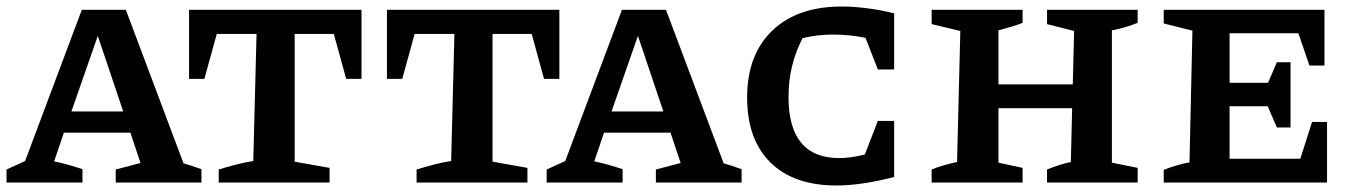

<svg xmlns="http://www.w3.org/2000/svg" viewBox="-21 -560 4167 589"><path d="M542 -59Q556 -55 566.5 -51.5Q577 -48 597 -41V0H334V-40L410 -60L379 -153H175L145 -65Q169 -60 190 -54Q211 -48 232 -41V0H-1V-40L56 -66L230 -530H365ZM198 -218H357L279 -450Z M1088 -530V-318H1041L1003 -456H883V-64L990 -45V0H650V-40Q676 -48 702.5 -55Q729 -62 756 -66L766 -456H644L606 -318H559V-530Z M1695 -530V-318H1648L1610 -456H1490V-64L1597 -45V0H1257V-40Q1283 -48 1309.5 -55Q1336 -62 1363 -66L1373 -456H1251L1213 -318H1166V-530Z M2199 -59Q2213 -55 2223.5 -51.5Q2234 -48 2254 -41V0H1991V-40L2067 -60L2036 -153H1832L1802 -65Q1826 -60 1847 -54Q1868 -48 1889 -41V0H1656V-40L1713 -66L1887 -530H2022ZM1855 -218H2014L1936 -450Z M2545 9Q2414 9 2342.5 -61.5Q2271 -132 2271 -261Q2271 -392 2348 -466Q2425 -540 2561 -540Q2596 -540 2636.5 -535Q2677 -530 2722 -519V-347H2672L2634 -444Q2610 -449 2584.5 -451.5Q2559 -454 2534 -454Q2487 -454 2441 -443Q2420 -402 2409 -358Q2398 -314 2398 -262Q2398 -75 2554 -75Q2588 -75 2632 -86L2672 -189H2722V-17Q2621 9 2545 9Z M2837 0V-40Q2871 -54 2915 -63L2925 -465L2837 -486V-530H3116V-490Q3099 -483 3083 -478.5Q3067 -474 3042 -467V-301H3270L3274 -465L3191 -486V-530H3469V-490Q3452 -483 3432 -477Q3412 -471 3390 -467V-61L3469 -45V0H3191V-40Q3211 -48 3228 -53.5Q3245 -59 3264 -63L3268 -228H3042V-61L3116 -45V0Z M4004 -186H4050V0H3549V-39Q3590 -55 3628 -62L3637 -466L3549 -488V-530H4042V-359H3996L3962 -458H3751V-306H3869L3896 -369H3938V-169H3896L3868 -234H3751V-73H3968Z"/></svg>

Font: Piazzolla SC SemiBold
Style: Regular
Weight: 600
Designer: Juan Pablo del Peral
Foundry: Huerta Tipografica
Version: Version 1.330